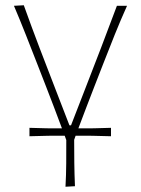

<svg xmlns="http://www.w3.org/2000/svg" viewBox="-20 -516 536 730"><path d="M92 2V-30Q126.5 -28.5 157.8 -28.2Q189 -28 215.5 -28Q200 -69.5 184.8 -109.8Q169.5 -150 154.5 -188.5L121 -274.5Q100 -328.5 78 -384.2Q56 -440 33 -494L70.5 -496Q100 -413.5 130.2 -334.5Q160.5 -255.5 192 -174L244 -39.5H250L302 -173.5Q334 -255.5 364.5 -335.2Q395 -415 424.5 -494H463Q438.5 -439.5 416.2 -384Q394 -328.5 372.5 -273.5L338 -185Q323 -146 308 -107.2Q293 -68.5 278 -28Q305 -28 336.2 -28.2Q367.5 -28.5 402 -30V2Q364 0.5 329.8 0.2Q295.5 0 267.5 0Q265 7.5 262 15.5Q262 61 262.5 103.2Q263 145.5 265 192L229 194Q231.5 148 231.8 105Q232 62 232 16.5Q229 8.5 226 0Q197.5 0 163.8 0.2Q130 0.5 92 2Z"/></svg>

Font: Commissioner Flair Thin
Style: Regular
Weight: 100
Designer: Kostas Bartsokas
Foundry: Kostas Bartsokas
Version: Version 1.000; ttfautohint (v1.8.3)